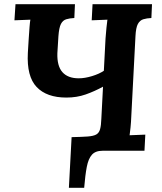

<svg xmlns="http://www.w3.org/2000/svg" viewBox="-20 -720 774 917"><path d="M309 177 322 -65Q370 -66 398 -68Q426 -70 439.5 -77.5Q453 -85 458 -103Q463 -121 464 -153L472 -306Q432 -284 389.5 -269Q347 -254 297 -254Q203 -254 155 -304.5Q107 -355 113 -467Q115 -500 117 -532.5Q119 -565 121 -590Q123 -615 125 -626L49 -623L54 -700H338L335 -634Q313 -633 296.5 -628Q280 -623 271 -605.5Q262 -588 259 -547L254 -466Q252 -405 278 -375.5Q304 -346 356 -346Q385 -346 419.5 -356.5Q454 -367 476 -382L484 -536Q486 -563 488.5 -588Q491 -613 493 -626L418 -623L422 -700H706L703 -634Q681 -633 664.5 -628Q648 -623 638.5 -605.5Q629 -588 627 -547L607 -164Q606 -137 603.5 -112Q601 -87 599 -74L674 -77L670 0H470Q436 0 419 19Q402 38 394.5 77Q387 116 382 177Z"/></svg>

Font: Lora
Style: Bold Italic
Weight: 700
Italic angle: -3°
Designer: Olga Karpushina, Alexei Vanyashin (Cyrillic)
Foundry: Cyreal
Version: Version 3.004